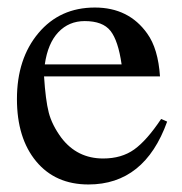

<svg xmlns="http://www.w3.org/2000/svg" viewBox="-20 -480 484 510"><path d="M408 -164 424 -157Q364 10 215 10Q127 10 76 -51.5Q25 -113 25 -217Q25 -324 82 -392Q139 -460 232 -460Q322 -460 371 -391Q400 -351 405 -277H97Q101 -214 109.5 -181Q118 -148 143 -114Q185 -59 254 -59Q303 -59 336.5 -83Q370 -107 408 -164ZM99 -309H303Q294 -372 273.5 -398Q253 -424 205 -424Q163 -424 135 -394.5Q107 -365 99 -309Z"/></svg>

Font: STIX
Style: Regular
Weight: 400
Designer: MicroPress Inc., with final additions and corrections provided by Coen Hoffman, Elsevier (retired)
Version: Version 1.1.1